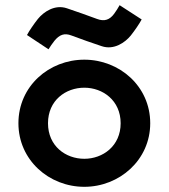

<svg xmlns="http://www.w3.org/2000/svg" viewBox="-20 -705 650 740"><path d="M305 15C440 15 559 -88 559 -230C559 -373 440 -475 305 -475C169 -475 51 -373 51 -230C51 -88 169 15 305 15ZM84 -570 167 -515C174 -526 181 -537 190 -548C209 -571 228 -579 256 -568C296 -553 333 -540 372 -527C419 -511 462 -541 484 -568C499 -587 517 -613 526 -630L441 -685C435 -674 428 -663 420 -652C403 -629 383 -621 354 -632C316 -646 277 -660 238 -673C191 -689 148 -659 126 -632C111 -613 93 -587 84 -570ZM165 -230C165 -318 233 -367 305 -367C376 -367 445 -318 445 -230C445 -142 376 -93 305 -93C233 -93 165 -142 165 -230Z"/></svg>

Font: KT Kiyosuna Sans Bold
Style: Regular
Weight: 700
Designer: [Zen Kaku Gothic] Yoshimichi Ohira
Version: Version 1.010;Glyphs 3.1.2 (3151)